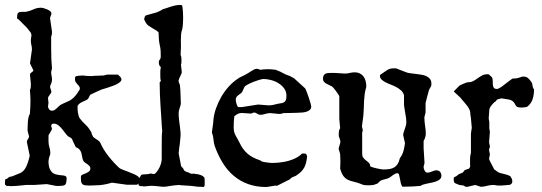

<svg xmlns="http://www.w3.org/2000/svg" viewBox="-20 -749 2189 775"><path d="M0.5 -3.4Q0 -4.4 0 -6.6Q0 -8.8 0 -10.7L0.5 -21Q0.5 -25.4 4.2 -26.4Q7.8 -27.3 11.7 -29.8Q16.1 -35.2 22.7 -35.9Q29.3 -36.6 33.7 -39.1Q46.9 -44.4 60.5 -50Q74.2 -55.7 82.5 -70.3Q84 -72.3 86.7 -78.1Q89.4 -84 91.8 -91.1Q94.2 -98.1 96.2 -105Q98.1 -111.8 98.6 -114.7Q99.6 -116.2 99.6 -118.9Q99.6 -121.6 99.6 -122.6L88.4 -175.8Q88.4 -182.1 92.8 -187.5Q97.2 -192.9 97.2 -198.7L91.3 -221.2Q91.3 -228 91.6 -237.8Q91.8 -247.6 92.5 -257.6Q93.3 -267.6 95.2 -276.1Q97.2 -284.7 100.6 -289.1Q101.6 -303.2 102.3 -315.9Q103 -328.6 103 -342.3Q103 -353 102.3 -363.5Q101.6 -374 100.6 -385.3Q103 -389.2 103.8 -394.3Q104.5 -399.4 104.5 -403.8V-411.6L101.1 -446.8Q101.1 -451.2 103.3 -453.4Q105.5 -455.6 107.9 -457.3Q110.4 -459 112.5 -460.7Q114.7 -462.4 114.7 -465.3L101.1 -493.2L108.9 -548.8Q108.9 -558.1 106.7 -567.1Q104.5 -576.2 104.5 -586.9L106.9 -606.4Q106.9 -614.3 99.9 -622.8Q92.8 -631.3 87.9 -637.7L54.7 -670.9Q53.7 -670.9 51.8 -672.1Q49.8 -673.3 49.8 -674.3Q49.3 -675.3 49.3 -675.8Q48.8 -676.3 48.8 -677.2Q48.8 -684.1 49.8 -689.9Q50.8 -695.8 54.7 -697.8Q57.1 -700.2 61.3 -700.7Q65.4 -701.2 70.8 -701.2H79.1Q85.9 -701.2 88.4 -702.1Q102.1 -705.1 115.7 -711.4Q129.4 -717.8 145 -717.8Q149.9 -717.8 157 -715.8Q164.1 -713.9 170.9 -710.9Q177.7 -708 182.6 -703.9Q187.5 -699.7 187.5 -695.3Q187.5 -689.5 184.8 -684.8Q182.1 -680.2 182.1 -674.8L189.9 -621.1Q189.9 -614.3 189.5 -610.8Q189 -607.4 186.5 -600.6V-554.2Q186.5 -549.3 186.8 -541.5Q187 -533.7 187 -526.1Q187 -518.6 187.3 -512.9Q187.5 -507.3 187.5 -506.8L189.9 -473.1L186.5 -458.5Q186.5 -450.2 188.2 -442.9Q189.9 -435.5 189.9 -427.2Q189.9 -417.5 186 -410.6Q182.1 -403.8 182.1 -397L187.5 -379.4Q187.5 -376 185.3 -372.8Q183.1 -369.6 180.7 -366.2Q178.2 -362.8 176 -359.4Q173.8 -356 173.8 -352.1L175.8 -333.5L173.8 -319.3Q173.8 -314 178 -308.1Q182.1 -302.2 189.9 -302.2H192.4Q196.8 -302.7 201.4 -305.9Q206.1 -309.1 210.2 -313Q214.4 -316.9 217.8 -320.3Q221.2 -323.7 223.6 -325.2Q236.3 -332 245.4 -335.7Q254.4 -339.4 262 -343.5Q269.5 -347.7 276.6 -354.2Q283.7 -360.8 293 -374Q295.4 -378.4 297.1 -380.9Q298.8 -383.3 300 -384.8Q301.3 -386.2 301.8 -387.7Q302.2 -389.2 302.2 -392.1Q302.2 -397.5 299.1 -401.4Q295.9 -405.3 292.2 -409.2Q288.6 -413.1 285.6 -417.5Q282.7 -421.9 282.7 -428.2V-434.1Q282.7 -436 283.4 -438Q284.2 -439.9 288.1 -441.9Q294.9 -442.9 301.8 -443.6Q308.6 -444.3 314 -444.3Q322.3 -443.4 330.1 -442.6Q337.9 -441.9 345.2 -441.9Q349.1 -441.9 352.3 -441.9Q355.5 -441.9 358.9 -442.9L397.9 -444.3Q398.4 -444.3 400.6 -444.8Q402.8 -445.3 405.3 -446Q407.7 -446.8 409.7 -447.3Q411.6 -447.8 412.1 -447.8H456.1Q461.4 -443.4 465.8 -438.5Q470.2 -433.6 470.2 -428.2Q470.2 -423.3 465.3 -418.7Q460.4 -414.1 452.6 -409.9Q444.8 -405.8 435.3 -402.3Q425.8 -398.9 417 -396Q408.2 -393.1 400.9 -390.9Q393.6 -388.7 390.1 -387.7Q376 -381.3 366.7 -377.2Q357.4 -373 344.7 -366.7Q340.8 -361.3 339.1 -356.4Q337.4 -351.6 331.1 -346.2Q328.6 -344.7 322.5 -342.3Q316.4 -339.8 309.8 -336.4Q303.2 -333 298.1 -328.4Q293 -323.7 293 -318.4Q293 -314.5 293.2 -308.1Q293.5 -301.8 294.4 -294.9Q295.4 -288.1 297.4 -281.7Q299.3 -275.4 302.2 -271Q313 -256.8 324.7 -246.3Q336.4 -235.8 344.7 -221.2Q347.7 -217.8 348.4 -216.1Q349.1 -214.4 349.4 -212.9Q349.6 -211.4 350.1 -209.2Q350.6 -207 353 -202.6Q354.5 -197.3 358.6 -194.1Q362.8 -190.9 367.4 -188Q372.1 -185.1 376.7 -181.9Q381.3 -178.7 384.3 -173.8Q396.5 -145.5 418 -118.4Q439.5 -91.3 461.9 -70.8Q466.3 -67.4 476.8 -63.5Q487.3 -59.6 499.3 -54.9Q511.2 -50.3 522.5 -45.4Q533.7 -40.5 539.6 -34.7Q541 -33.2 541.3 -31.2Q541.5 -29.3 541.5 -26.9V-17.1Q541.5 -12.2 538.8 -8.3Q536.1 -4.4 532.2 -3.4H491.7L431.6 -11.7Q431.2 -11.7 430.7 -11.5Q430.2 -11.2 429.7 -11.2Q428.7 -10.7 428.2 -10.7Q396 -1 366.7 -1L339.4 0Q331.5 0 324.5 -1Q317.4 -2 314 -4.4Q308.6 -9.8 307.6 -14.9Q306.6 -20 306.6 -26.9V-36.1Q306.6 -41 312.5 -43.7Q318.4 -46.4 325.7 -49.3Q333 -52.2 338.9 -56.6Q344.7 -61 344.7 -69.3Q344.7 -75.2 341.3 -78.9Q337.9 -82.5 333.5 -85.7Q329.1 -88.9 324.2 -92Q319.3 -95.2 316.4 -99.6Q313 -106.9 311.8 -115Q310.5 -123 308.6 -130.6Q306.6 -138.2 301.8 -144.5Q296.9 -150.9 286.1 -154.8Q285.2 -156.7 283 -161.1Q280.8 -165.5 278.3 -170.7Q275.9 -175.8 273.7 -180.4Q271.5 -185.1 271 -187.5Q268.6 -191.4 263.9 -193.8Q259.3 -196.3 254.9 -198.7Q248.5 -204.6 242.4 -213.1Q236.3 -221.7 229.2 -230Q222.2 -238.3 214.4 -244.1Q206.5 -250 196.8 -250Q192.9 -250 189.7 -247.8Q186.5 -245.6 186.5 -239.7L189.9 -229Q189.9 -227.5 187.7 -223.4Q185.5 -219.2 182.9 -214.8Q180.2 -210.4 178 -206.8Q175.8 -203.1 175.8 -202.6V-179.2Q175.8 -165.5 179.4 -154.8Q183.1 -144 183.1 -131.8Q183.1 -126.5 181.6 -122.6Q180.2 -118.7 178.7 -114.7Q177.7 -110.4 176.8 -106.4Q175.8 -102.5 175.8 -98.1Q175.8 -79.6 180.9 -67.6Q186 -55.7 194.8 -49.8Q200.2 -46.4 207.3 -44.7Q214.4 -43 220.9 -42.2Q227.5 -41.5 233.4 -41Q239.3 -40.5 242.2 -39.1Q247.6 -36.6 248.3 -34.2Q249 -31.7 249 -28.8Q249 -22 247.8 -14.4Q246.6 -6.8 241.7 -2.4Q237.8 0 231.9 0.7Q226.1 1.5 220.2 1.5H207L168.9 -5.9L117.2 -2.4H85L45.4 1.5L22.5 2.4Q19.5 1.5 15.1 1.5Q10.7 1.5 7.3 1.5Z M563 3.4Q561.5 3.4 559.6 3.4Q557.6 3.4 555.2 2.4H544.9L539.1 -2.4V-25.4L550.3 -43Q554.7 -44.9 560.5 -45.2Q566.4 -45.4 566.9 -45.4Q568.8 -45.4 575.9 -46.1Q583 -46.9 587.4 -48.8Q598.6 -46.4 603.5 -46.4Q609.4 -50.8 614.7 -58.1Q620.1 -65.4 624.3 -74.2Q628.4 -83 630.6 -91.8Q632.8 -100.6 632.8 -107.9V-162.1Q632.8 -179.2 633.1 -195.6Q633.3 -211.9 634.8 -218.8Q633.3 -231.9 632.8 -244.9Q632.3 -257.8 631.3 -271L627.9 -321.8Q626.5 -344.7 625.5 -367.7Q624.5 -390.6 624.5 -414.1Q624.5 -416.5 625 -417.7Q625.5 -418.9 629.4 -421.4Q627.4 -429.2 627.2 -435.5Q627 -441.9 627 -449.2Q627 -456.1 627.2 -463.1Q627.4 -470.2 629.4 -478Q625.5 -480.5 623.3 -485.4Q621.1 -490.2 621.1 -498.5Q621.1 -504.9 625 -508.8Q628.9 -512.7 628.9 -520.5Q628.9 -531.2 628.4 -543.5Q627.9 -555.7 624.5 -568.4Q621.1 -585.4 621.1 -595.7Q621.1 -606 620.1 -617.7Q617.2 -622.1 610.1 -626.5Q603 -630.9 595 -635.5Q586.9 -640.1 579.6 -645.3Q572.3 -650.4 569.3 -656.2Q565.4 -664.1 564.2 -665.8Q563 -667.5 562 -669.9Q562 -673.3 564 -679.9Q565.9 -686.5 571.3 -687.5Q581.5 -689.9 592.3 -693.4Q603 -696.8 608.4 -697.8Q609.4 -697.8 613.5 -699.5Q617.7 -701.2 622.3 -703.4Q627 -705.6 631.1 -707.8Q635.3 -710 636.2 -711.4Q645.5 -713.9 653.6 -716.8Q661.6 -719.7 669.4 -722.2Q677.2 -724.6 685.8 -726.6Q694.3 -728.5 704.1 -729Q709 -729 712.4 -728.5Q715.8 -728 715.8 -724.6Q717.8 -711.9 718.5 -700Q719.2 -688 719.2 -676.8Q719.2 -665.5 718.5 -654.1Q717.8 -642.6 715.8 -631.8Q711.9 -621.6 710.9 -609.9Q710 -598.1 710 -586.4L710.4 -561L709 -527.3Q710.9 -523.4 711.7 -519.5Q712.4 -515.6 712.4 -509.3Q712.4 -499.5 712.2 -495.1Q711.9 -490.7 710.4 -488.3L713.9 -457Q711.9 -449.2 707.5 -441.2Q703.1 -433.1 700.7 -423.3Q700.7 -418 703.1 -413.8Q705.6 -409.7 706.5 -402.8Q708.5 -383.8 708.7 -366.2Q709 -348.6 710 -329.6Q707.5 -318.4 704.3 -309.8Q701.2 -301.3 701.2 -292.5V-284.7Q701.7 -274.4 702.6 -265.9Q703.6 -257.3 704.8 -249Q706.1 -240.7 707 -231.7Q708 -222.7 709 -210.9Q709 -198.2 707.8 -189Q706.5 -179.7 705.6 -166.5Q705.1 -163.6 704.3 -158.2Q703.6 -152.8 702.9 -147.2Q702.1 -141.6 701.7 -136.7Q701.2 -131.8 701.2 -129.9V-129.4Q701.7 -127 703.1 -119.6Q704.6 -112.3 706.1 -104.5Q707.5 -96.7 709 -89.8Q710.4 -83 710.4 -81.1L713.9 -73.7H714.8Q716.3 -73.7 716.8 -72.3Q717.3 -70.8 718.3 -70.3Q720.2 -68.4 720.7 -66.2Q721.2 -64 722.9 -61.8Q724.6 -59.6 728.3 -57.4Q731.9 -55.2 740.2 -53.2Q749.5 -47.4 754.4 -47.4Q755.9 -47.4 756.8 -47.4Q757.8 -47.4 760.3 -48.3Q764.2 -47.4 769.5 -46.9Q774.9 -46.4 780.8 -45.2Q786.6 -43.9 792.5 -41.5Q798.3 -39.1 802.7 -34.7Q805.2 -32.7 805.7 -29.5Q806.2 -26.4 806.2 -21V-4.4Q806.2 -1 805.2 2Q804.2 4.9 801.3 5.9Q797.4 4.9 793.2 4.9Q789.1 4.9 785.2 4.9Q781.7 4.9 777.8 4.6Q773.9 4.4 768.1 3.4L752.9 1.5Q752 1.5 748.8 1.2Q745.6 1 741.9 0.7Q738.3 0.5 735.1 0.2Q731.9 0 731 0L707 -1.5Q706.5 -1.5 706.1 -2Q705.6 -2 705.3 -2.2Q705.1 -2.4 704.6 -2.4Q693.8 -2 685.3 -1Q676.8 0 669.2 1.2Q661.6 2.4 654.1 3.7Q646.5 4.9 637.2 4.9Q626 3.9 613 2.4Q600.1 1 588.9 1Z M835.4 -213.9Q835.4 -216.3 836.4 -223.4Q837.4 -230.5 838.6 -238.5Q839.8 -246.6 840.6 -253.9Q841.3 -261.2 841.3 -263.7Q843.3 -287.1 851.8 -311.5Q860.4 -335.9 873.5 -358.6Q886.7 -381.3 904.1 -400.4Q921.4 -419.4 941.9 -432.6Q942.4 -433.6 947 -436Q951.7 -438.5 957 -440.9Q962.4 -443.4 967.3 -445.8Q972.2 -448.2 973.1 -449.2Q976.6 -450.7 982.2 -454.3Q987.8 -458 993.7 -461.7Q999.5 -465.3 1005.4 -468.3Q1011.2 -471.2 1016.1 -471.2Q1020.5 -471.2 1023.2 -470.2Q1025.9 -469.2 1029.8 -467.3Q1038.1 -468.3 1045.7 -469Q1053.2 -469.7 1061 -469.7Q1069.3 -469.7 1076.7 -469Q1084 -468.3 1092.3 -467.3Q1092.3 -467.3 1094.2 -466.6Q1096.2 -465.8 1098.6 -464.8Q1101.1 -463.9 1103.5 -462.9Q1106 -461.9 1107.4 -461.4Q1108.9 -460.9 1113.3 -458.7Q1117.7 -456.5 1123 -453.6Q1128.4 -450.7 1133.3 -448.5Q1138.2 -446.3 1140.1 -445.8Q1140.1 -445.3 1143.6 -444.3Q1147 -443.4 1147.9 -443.4L1167.5 -432.6L1211.4 -392.6Q1213.4 -390.1 1217.5 -379.6Q1221.7 -369.1 1225.8 -356.7Q1230 -344.2 1233.2 -333Q1236.3 -321.8 1236.3 -318.4Q1236.3 -311.5 1232.4 -307.4Q1228.5 -303.2 1223.1 -300.5Q1217.8 -297.9 1211.7 -296.6Q1205.6 -295.4 1201.2 -294.9H1199.2Q1194.3 -294.4 1183.3 -293.9Q1172.4 -293.5 1160.4 -293.2Q1148.4 -293 1137.9 -292.7Q1127.4 -292.5 1123.5 -292.5Q1118.2 -290 1114 -289.6Q1109.9 -289.1 1105.5 -289.1L1070.8 -292.5Q1061 -292.5 1050.5 -289.1Q1040 -285.6 1030.3 -285.6Q1023.9 -285.6 1017.8 -290.3Q1011.7 -294.9 1004.4 -294.9Q1003.4 -294.9 999.3 -292.7Q995.1 -290.5 993.2 -290.5L956.1 -293Q948.2 -293 941.4 -290Q934.6 -287.1 925.8 -279.8Q924.3 -267.1 923.8 -257.6Q923.3 -248 923.3 -236.3Q923.3 -226.1 924.6 -219.7Q925.8 -213.4 928.2 -207.8Q930.7 -202.1 934.1 -196.5Q937.5 -190.9 941.9 -182.6L946.8 -173.3Q959.5 -145.5 979.5 -128.4Q999.5 -111.3 1031.2 -101.6Q1031.2 -99.1 1038.3 -96.9Q1045.4 -94.7 1054.2 -93.8Q1064.5 -91.8 1077.6 -91.3Q1093.8 -91.3 1110.8 -93.3Q1127.9 -95.2 1144 -99.6Q1160.2 -104 1174.6 -111.3Q1189 -118.7 1199.2 -129.4H1207Q1212.9 -129.4 1215.1 -127.7Q1217.3 -126 1219.7 -118.2Q1218.3 -104 1215.6 -93Q1212.9 -82 1208.3 -73.2Q1203.6 -64.5 1196.3 -56.9Q1189 -49.3 1177.2 -41.5Q1173.3 -38.6 1169.9 -37.4Q1166.5 -36.1 1163.6 -35.2Q1160.6 -34.2 1157.5 -32.2Q1154.3 -30.3 1150.4 -25.4L1098.1 1L1092.3 0L1055.7 5.9Q1014.6 5.9 981.9 -5.9Q949.2 -17.6 923.6 -39.3Q897.9 -61 879.2 -91.3Q860.4 -121.6 847.2 -158.2Q842.8 -171.4 841.8 -185.3Q840.8 -199.2 835.4 -213.9ZM931.6 -347.2Q931.6 -344.7 932.4 -339.8Q933.1 -335 934.6 -330.1Q936 -325.2 938 -321.3Q939.9 -317.4 941.9 -316.9H957L1022 -327.1L1063.5 -323.7Q1074.2 -323.7 1082.8 -325.7Q1091.3 -327.6 1101.6 -330.1Q1110.8 -331.5 1117.4 -332.8Q1124 -334 1128.2 -337.4Q1132.3 -340.8 1134.3 -346.4Q1136.2 -352.1 1136.2 -362.3Q1136.2 -379.4 1127 -392.1Q1117.7 -404.8 1103.8 -413.3Q1089.8 -421.9 1073.5 -426Q1057.1 -430.2 1043 -430.2Q1039.6 -430.2 1033.2 -428.5Q1026.9 -426.8 1018.8 -424.1Q1010.7 -421.4 1002.2 -418.2Q993.7 -415 986.6 -411.4Q979.5 -407.7 974.1 -404.5Q968.8 -401.4 967.3 -398.9L957 -377Q954.1 -373.5 949.7 -370.6Q945.3 -367.7 941.2 -364.3Q937 -360.8 934.3 -356.7Q931.6 -352.5 931.6 -347.2Z M1584.5 -49.8Q1579.6 -49.8 1575 -47.6Q1570.3 -45.4 1565.9 -42Q1561.5 -38.6 1556.9 -35.2Q1552.2 -31.7 1547.4 -29.8Q1546.4 -28.8 1542.2 -27.6Q1538.1 -26.4 1533.2 -25.4Q1528.3 -23.9 1524.2 -22.9Q1520 -22 1518.6 -21Q1518.1 -21 1515.9 -19.3Q1513.7 -17.6 1511.2 -15.4Q1508.8 -13.2 1506.6 -11Q1504.4 -8.8 1504.4 -8.3Q1503.4 -8.3 1502.2 -7.8Q1501 -7.3 1500 -6.8Q1498.5 -6.3 1497.6 -5.9Q1489.7 -2.4 1481.9 -1.7Q1474.1 -1 1467.3 -1Q1459.5 -1 1452.1 -1.7Q1444.8 -2.4 1438.5 -5.9Q1420.9 -12.7 1407.5 -15.6Q1394 -18.6 1384 -23.4Q1374 -28.3 1366.5 -38.1Q1358.9 -47.9 1353 -68.4Q1353 -71.8 1353.5 -79.6Q1354 -87.4 1354 -97.2Q1354 -106.9 1353.5 -113.8Q1353 -120.6 1353 -126Q1353 -126.5 1352.3 -129.4Q1351.6 -132.3 1350.6 -136Q1349.6 -139.6 1348.6 -142.6Q1347.7 -145.5 1347.2 -146V-150.4L1354 -174.8Q1354 -183.1 1350.6 -190.4Q1347.2 -197.8 1347.2 -205.1Q1347.2 -212.9 1348.1 -219.5Q1349.1 -226.1 1353 -231.4L1349.6 -268.6V-359.9Q1348.6 -363.3 1344.5 -369.6Q1340.3 -376 1335.4 -382.6Q1330.6 -389.2 1325.9 -394.3Q1321.3 -399.4 1319.3 -400.4Q1314 -403.3 1307.9 -406Q1301.8 -408.7 1296.4 -411.9Q1291 -415 1287.4 -419.4Q1283.7 -423.8 1283.7 -430.7Q1283.7 -439 1286.1 -443.6Q1288.6 -448.2 1292.5 -450.7Q1296.4 -453.1 1301.5 -453.9Q1306.6 -454.6 1312.5 -454.6H1332L1371.6 -452.1Q1382.8 -452.1 1392.1 -454.6Q1401.4 -457 1411.1 -457Q1424.3 -457 1433.3 -452.1Q1442.4 -447.3 1448 -439.2Q1453.6 -431.2 1456.1 -420.9Q1458.5 -410.6 1458.5 -399.4V-397.9Q1454.1 -383.8 1452.1 -369.6Q1450.2 -355.5 1449.5 -341.6Q1448.7 -327.6 1448.5 -313.2Q1448.2 -298.8 1446.8 -283.7L1440.9 -238.3L1444.3 -224.6Q1444.3 -220.7 1443.6 -218.8Q1442.9 -216.8 1441.9 -214.4V-128.4Q1441.9 -119.1 1445.6 -113.8Q1449.2 -108.4 1454.1 -104.2Q1459 -100.1 1464.4 -95.9Q1469.7 -91.8 1473.1 -85.9Q1473.1 -85.4 1473.9 -81.1Q1474.6 -76.7 1475.6 -76.7Q1478 -75.2 1485.4 -73.2Q1492.7 -71.3 1500.7 -69.3Q1508.8 -67.4 1516.4 -66.2Q1523.9 -64.9 1526.9 -64.9Q1541 -64.9 1552.2 -66.7Q1563.5 -68.4 1571.5 -73.5Q1579.6 -78.6 1585.2 -87.2Q1590.8 -95.7 1593.8 -109.9Q1593.8 -110.8 1595 -112.5Q1596.2 -114.3 1597.2 -114.7Q1605.5 -127.4 1609.1 -141.8Q1612.8 -156.2 1614.7 -171.4L1607.4 -203.6Q1607.4 -208.5 1609.4 -214.8Q1611.3 -221.2 1613.8 -228Q1616.2 -234.9 1618.2 -241.7Q1620.1 -248.5 1620.1 -254.9Q1620.1 -264.6 1618.9 -273.7Q1617.7 -282.7 1615.7 -292.5Q1614.7 -302.2 1612.8 -311.3Q1610.8 -320.3 1610.8 -328.6V-364.3Q1607.9 -375.5 1599.6 -383.3Q1591.3 -391.1 1580.6 -397Q1569.8 -402.8 1558.1 -407.2Q1546.4 -411.6 1536.4 -416.7Q1526.4 -421.9 1520 -428Q1513.7 -434.1 1513.7 -442.9Q1513.7 -444.8 1513.9 -445.6Q1514.2 -446.3 1516.1 -447.8Q1524.4 -453.1 1530.5 -457.8Q1536.6 -462.4 1542.2 -465.8Q1547.9 -469.2 1553.7 -471.2Q1559.6 -473.1 1567.4 -473.1H1578.6L1617.7 -458Q1625 -454.6 1635.7 -453.4Q1646.5 -452.1 1658 -450.7Q1669.4 -449.2 1680.7 -447.5Q1691.9 -445.8 1700.9 -441.7Q1710 -437.5 1715.6 -430.4Q1721.2 -423.3 1721.2 -412.1Q1721.2 -411.1 1721.2 -407.5Q1721.2 -403.8 1720.7 -402.8Q1720.7 -402.3 1719.2 -399.7Q1717.8 -397 1716.1 -394Q1714.4 -391.1 1712.9 -388.4Q1711.4 -385.7 1711.4 -385.3Q1710.4 -381.3 1708.3 -373.5Q1706.1 -365.7 1703.9 -357.2Q1701.7 -348.6 1700 -341.8Q1698.2 -335 1697.8 -333V-294.9L1692.9 -275.4Q1692.9 -267.1 1693.8 -258.3Q1694.8 -249.5 1695.8 -240.7Q1698.7 -226.6 1698.7 -209.5L1697.8 -200.2Q1696.8 -196.8 1694.6 -189.9Q1692.4 -183.1 1689.9 -180.7V-150.4L1693.4 -93.8Q1693.4 -86.9 1691.7 -83.3Q1689.9 -79.6 1689.9 -74.2Q1689.9 -67.9 1694.1 -60.1Q1698.2 -52.2 1705.1 -52.2Q1710.4 -52.2 1715.1 -53.7Q1719.7 -55.2 1724.1 -56.9Q1728.5 -58.6 1732.7 -60.1Q1736.8 -61.5 1741.7 -61.5Q1751.5 -61.5 1756.6 -54.9Q1761.7 -48.3 1761.7 -40.5Q1761.7 -28.3 1751.7 -22.2Q1741.7 -16.1 1727.8 -12.9Q1713.9 -9.8 1699.7 -7.1Q1685.5 -4.4 1677.2 1.5Q1657.2 2.9 1644 3.7Q1630.9 4.4 1615.7 4.4H1604Q1599.6 -1.5 1597.7 -10.5Q1595.7 -19.5 1594.2 -28.3Q1592.8 -37.1 1590.8 -43.5Q1588.9 -49.8 1584.5 -49.8Z M1811.5 -29.8Q1811.5 -33.7 1816.7 -35.4Q1821.8 -37.1 1824.2 -39.6Q1829.6 -45.4 1836.7 -47.9Q1843.8 -50.3 1846.7 -51.8Q1850.6 -54.2 1852.1 -57.9Q1853.5 -61.5 1858.9 -63.5L1870.6 -67.4Q1873.5 -67.4 1875.5 -71.8Q1877.4 -76.2 1877.9 -76.7Q1877.4 -79.1 1877.4 -85Q1877.4 -90.8 1877.4 -96.2Q1877.4 -103 1877.4 -108.6Q1877.4 -114.3 1877.9 -118.2L1880.9 -132.8V-208Q1880.9 -209 1881.3 -212.4Q1881.8 -215.8 1882.3 -219.7Q1882.8 -223.6 1883.3 -227.1Q1883.8 -230.5 1884.3 -231.4V-234.9Q1883.8 -237.8 1883.3 -243.9Q1882.8 -250 1882.3 -256.1Q1881.8 -262.2 1881.3 -267.1Q1880.9 -272 1880.9 -272.9Q1880.4 -274.4 1879.9 -277.8Q1879.4 -281.2 1878.9 -285.2Q1878.4 -289.1 1878.2 -292.5Q1877.9 -295.9 1877.9 -297.4Q1876.5 -304.2 1873 -310.5Q1869.6 -316.9 1865.2 -322.5Q1860.8 -328.1 1856 -333.7Q1851.1 -339.4 1846.7 -344.7Q1846.2 -344.7 1843.3 -348.4Q1840.3 -352.1 1840.3 -353L1811.5 -379.9L1835 -403.8Q1835.9 -404.3 1839.1 -405.8Q1842.3 -407.2 1845.9 -408.9Q1849.6 -410.6 1853.3 -412.1Q1856.9 -413.6 1858.9 -414.1Q1859.9 -415 1863 -415.8Q1866.2 -416.5 1869.9 -417Q1873.5 -417.5 1876.7 -417.7Q1879.9 -418 1880.9 -418Q1890.1 -420.9 1897.7 -426Q1905.3 -431.2 1912.6 -436.3Q1919.9 -441.4 1927.5 -445.3Q1935.1 -449.2 1944.8 -449.2H1952.6Q1953.1 -448.7 1958 -444.1Q1962.9 -439.5 1965.3 -437.5Q1968.8 -432.1 1968.8 -424.1Q1968.8 -416 1969.2 -408.4Q1969.7 -400.9 1972.7 -395.5Q1975.6 -390.1 1985.4 -390.1Q1986.8 -390.1 1988.5 -390.1Q1990.2 -390.1 1990.2 -391.1Q1992.2 -391.6 1995.6 -393.3Q1999 -395 2002.7 -397.5Q2006.3 -399.9 2009.5 -402.3Q2012.7 -404.8 2014.2 -406.2L2034.2 -421.4Q2035.2 -422.4 2040.5 -426Q2045.9 -429.7 2047.9 -431.6Q2048.3 -431.6 2051.8 -431.9Q2055.2 -432.1 2058.8 -432.4Q2062.5 -432.6 2065.9 -433.1Q2069.3 -433.6 2070.8 -434.1Q2071.3 -434.1 2074 -435.1Q2076.7 -436 2079.8 -437Q2083 -438 2085.4 -439Q2087.9 -439.9 2088.4 -439.9H2093.8Q2105 -439.9 2112.1 -433.1Q2119.1 -426.3 2125 -418Q2128.4 -413.6 2129.2 -405.5Q2129.9 -397.5 2132.3 -393.6Q2132.3 -392.1 2133.8 -390.6L2135.7 -388.7Q2135.7 -365.2 2129.2 -346.9Q2122.6 -328.6 2106.9 -317.4Q2102.5 -316.4 2096.7 -315.7Q2090.8 -314.9 2086.9 -314.9Q2076.7 -314.9 2071.8 -316.2Q2066.9 -317.4 2064.5 -319.8Q2062 -322.3 2060.3 -326.2Q2058.6 -330.1 2054.7 -335.4Q2051.3 -339.8 2046.6 -342.5Q2042 -345.2 2037.6 -346.4Q2033.2 -347.7 2029.5 -348.1Q2025.9 -348.6 2024.9 -348.6L2003.9 -352.1L1986.3 -347.2L1980.5 -339.4Q1978 -338.9 1973.6 -334.7Q1969.2 -330.6 1965.1 -325.4Q1960.9 -320.3 1958 -314.7Q1955.1 -309.1 1955.1 -305.7L1952.6 -270.5L1955.1 -256.8V-231.4Q1955.1 -230.5 1955.8 -225.8Q1956.5 -221.2 1957.5 -218.8L1954.1 -174.8L1957.5 -158.2Q1957.5 -154.8 1955.8 -151.4Q1954.1 -147.9 1954.1 -142.6L1957.5 -126L1954.1 -107.9Q1954.1 -107.4 1954.1 -106.4Q1954.1 -105.5 1955.1 -105.5Q1955.6 -102.5 1958.3 -97.2Q1960.9 -91.8 1964.1 -85.9Q1967.3 -80.1 1970 -75Q1972.7 -69.8 1973.6 -67.4Q1973.6 -66.9 1974.6 -65.4Q1975.6 -64 1977.1 -64Q1981.4 -61.5 1985.6 -57.6Q1989.7 -53.7 1995.6 -51.8Q1999 -50.3 2004.4 -49.1Q2009.8 -47.9 2015.9 -46.4Q2022 -44.9 2028.1 -43Q2034.2 -41 2039.6 -38.1Q2042.5 -34.2 2045.2 -28.8Q2047.9 -23.4 2047.9 -17.1Q2047.9 -11.7 2046.1 -9.3Q2044.4 -6.8 2041 -4.4Q2038.1 -2.4 2031.2 -2.4L2015.6 -1Q2007.3 0 2000.7 0Q1994.1 0 1989.7 0Q1985.8 0 1981.2 -1.2Q1976.6 -2.4 1971.2 -2.4Q1957.5 -2.4 1945.3 1.2Q1933.1 4.9 1920.4 4.9L1898.4 -2.4L1867.2 4.9H1858.9L1852.1 0Q1851.1 0 1846.7 -0.7Q1842.3 -1.5 1834 -2.4Q1832 -2.4 1830.1 -4.4Q1828.6 -4.9 1825.4 -5.9Q1822.3 -6.8 1815.4 -10.3Q1811.5 -15.6 1811.5 -20.5V-22Z"/></svg>

Font: IM FELL English
Style: Regular
Weight: 400
Designer: Igino Marini
Foundry: Igino Marini
Version: 3.00